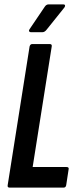

<svg xmlns="http://www.w3.org/2000/svg" viewBox="-20 -856 363 876"><path d="M24 0Q13 0 15 -11L115 -644Q118 -655 127 -655H207Q218 -655 216 -644L129 -94H283Q296 -94 293 -83L282 -11Q280 0 270 0ZM121 -709Q115 -709 113 -713.5Q111 -718 115 -723L184 -825Q191 -836 202 -836H269Q275 -836 276.5 -832Q278 -828 274 -822L193 -721Q184 -709 173 -709Z"/></svg>

Font: Sofia Sans Extra Condensed
Style: Bold Italic
Weight: 700
Italic angle: -9°
Designer: Botio Nikoltchev, Ani Petrova
Foundry: lettersoup
Version: Version 4.101